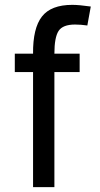

<svg xmlns="http://www.w3.org/2000/svg" viewBox="-20 -771 411 791"><path d="M289.1 -669.9Q238.8 -669.9 221.4 -643.6Q204.1 -617.2 204.1 -549.8H308.1V-474.1H204.1V0H116.2V-474.1H41V-549.8H116.2Q115.2 -654.8 152.8 -702.9Q190.4 -751 277.8 -751Q305.2 -751 354 -744.1L339.8 -666Q313 -669.9 289.1 -669.9Z"/></svg>

Font: Stilu
Style: Regular
Weight: 400
Designer: Genilson Lima Santos
Foundry: Genilson Lima Santos
Version: Version 1.200;PS 001.200;hotconv 1.0.88;makeotf.lib2.5.64775